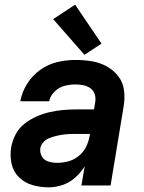

<svg xmlns="http://www.w3.org/2000/svg" viewBox="-20 -795 616 823"><path d="M189 8Q218 8 248 -2Q278 -12 302 -33.5Q326 -55 343 -82L329 0H454L510 -339Q516 -374 511.5 -408.5Q507 -443 486.5 -469Q466 -495 436.5 -511Q407 -527 373 -532.5Q339 -538 303 -538Q265 -538 226 -529Q187 -520 152.5 -495.5Q118 -471 96 -435.5Q74 -400 67 -361H191Q195 -384 214 -402.5Q233 -421 256.5 -427Q280 -433 303 -433Q321 -433 338 -429.5Q355 -426 368.5 -416Q382 -406 386.5 -389.5Q391 -373 388 -356L383 -326H308Q279 -326 250.5 -323.5Q222 -321 193.5 -314.5Q165 -308 137.5 -296Q110 -284 85.5 -265Q61 -246 47 -219Q33 -192 28 -164Q22 -128 29.5 -93.5Q37 -59 61.5 -35Q86 -11 119.5 -1.5Q153 8 189 8ZM225 -97Q206 -97 187.5 -102.5Q169 -108 159.5 -124.5Q150 -141 153 -161Q156 -175 167 -186.5Q178 -198 192.5 -203.5Q207 -209 221.5 -212.5Q236 -216 250.5 -218Q265 -220 279.5 -220.5Q294 -221 308 -221H366L364 -212Q360 -188 349 -165.5Q338 -143 317.5 -126.5Q297 -110 273 -103.5Q249 -97 225 -97ZM342 -560 415 -608 302 -775 208 -713Z"/></svg>

Font: Iosevka Sparkle Oblique
Style: Bold
Weight: 700
Italic angle: -9°
Designer: Belleve Invis
Foundry: Belleve Invis
Version: Version 4.5.0; ttfautohint (v1.8.3)